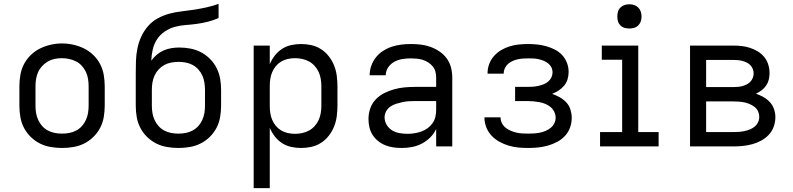

<svg xmlns="http://www.w3.org/2000/svg" viewBox="-20 -755 4090 990"><path d="M300 8Q271 8 241.5 3Q212 -2 186 -15Q160 -28 138.5 -49Q117 -70 103.5 -96Q90 -122 85 -151.5Q80 -181 80 -210V-310Q80 -339 85 -368.5Q90 -398 103.5 -424Q117 -450 138.5 -471Q160 -492 186.5 -505Q213 -518 242 -524.5Q271 -531 300 -531Q329 -531 358 -524.5Q387 -518 413.5 -505Q440 -492 461.5 -471Q483 -450 496.5 -424Q510 -398 515 -368.5Q520 -339 520 -310V-210Q520 -181 515 -151.5Q510 -122 496.5 -96Q483 -70 461.5 -49Q440 -28 414 -15Q388 -2 358.5 3Q329 8 300 8ZM300 -66Q319 -66 337.5 -69.5Q356 -73 373 -82Q390 -91 402.5 -105Q415 -119 423 -136.5Q431 -154 434 -172.5Q437 -191 437 -210V-310Q437 -329 434 -348Q431 -367 423 -384Q415 -401 402 -415.5Q389 -430 372 -438.5Q355 -447 336 -451Q317 -455 298 -455Q279 -455 260.5 -451Q242 -447 226 -437.5Q210 -428 197 -414Q184 -400 176.5 -383Q169 -366 166 -347.5Q163 -329 163 -310V-210Q163 -191 166 -172.5Q169 -154 177 -136.5Q185 -119 197.5 -105Q210 -91 227 -82Q244 -73 262.5 -69.5Q281 -66 300 -66Z M900 8Q871 8 841.5 3Q812 -2 786 -15Q760 -28 738.5 -49Q717 -70 703.5 -96Q690 -122 685 -151.5Q680 -181 680 -210V-292Q680 -312 680 -332.5Q680 -353 680 -374Q680 -374 680 -374.5Q680 -375 680 -375V-376Q680 -408 681 -440.5Q682 -473 688.5 -505Q695 -537 708.5 -566.5Q722 -596 743.5 -620.5Q765 -645 793.5 -660.5Q822 -676 853.5 -684.5Q885 -693 917 -696.5Q949 -700 981 -705Q1013 -710 1044.5 -717Q1076 -724 1107 -735V-662Q1080 -650 1052 -643Q1024 -636 995.5 -632Q967 -628 938 -626Q909 -624 881.5 -616.5Q854 -609 829.5 -592.5Q805 -576 789.5 -552Q774 -528 767.5 -499.5Q761 -471 760 -442Q772 -459 788 -472.5Q804 -486 823 -494.5Q842 -503 862.5 -506.5Q883 -510 904 -510Q933 -510 962 -504.5Q991 -499 1016.5 -485.5Q1042 -472 1063 -451Q1084 -430 1097 -404Q1110 -378 1115 -349.5Q1120 -321 1120 -292V-210Q1120 -181 1115 -151.5Q1110 -122 1096.5 -96Q1083 -70 1061.5 -49Q1040 -28 1014 -15Q988 -2 958.5 3Q929 8 900 8ZM900 -66Q919 -66 937.5 -69.5Q956 -73 973 -82Q990 -91 1002.5 -105Q1015 -119 1023 -136.5Q1031 -154 1034 -172.5Q1037 -191 1037 -210V-292Q1037 -310 1034 -329Q1031 -348 1023.5 -365Q1016 -382 1003 -396.5Q990 -411 973.5 -420Q957 -429 938 -432.5Q919 -436 901 -436Q882 -436 863 -432.5Q844 -429 827.5 -420Q811 -411 798 -397Q785 -383 777 -365.5Q769 -348 766 -329.5Q763 -311 763 -292V-210Q763 -191 766 -172.5Q769 -154 777 -136.5Q785 -119 797.5 -105Q810 -91 827 -82Q844 -73 862.5 -69.5Q881 -66 900 -66Z M1288 215V-520H1371V-424Q1381 -448 1397 -468.5Q1413 -489 1434.5 -503Q1456 -517 1481.5 -522.5Q1507 -528 1532 -528Q1560 -528 1586.5 -522Q1613 -516 1636 -501Q1659 -486 1676 -464Q1693 -442 1703 -416.5Q1713 -391 1716.5 -364Q1720 -337 1720 -310V-210Q1720 -183 1716.5 -156Q1713 -129 1703 -103.5Q1693 -78 1676 -56Q1659 -34 1636 -19Q1613 -4 1586.5 2Q1560 8 1532 8Q1507 8 1481.5 2.5Q1456 -3 1434.5 -17Q1413 -31 1397 -51.5Q1381 -72 1371 -96V215ZM1501 -65Q1520 -65 1538.5 -69Q1557 -73 1573.5 -82Q1590 -91 1603 -105.5Q1616 -120 1623.5 -137Q1631 -154 1634 -172.5Q1637 -191 1637 -210V-310Q1637 -329 1634 -347.5Q1631 -366 1623.5 -383Q1616 -400 1603 -414.5Q1590 -429 1573.5 -438Q1557 -447 1538.5 -451Q1520 -455 1501 -455Q1482 -455 1464 -451Q1446 -447 1430 -437.5Q1414 -428 1402 -413.5Q1390 -399 1383 -382Q1376 -365 1373.5 -346.5Q1371 -328 1371 -310V-210Q1371 -192 1373.5 -173.5Q1376 -155 1383 -138Q1390 -121 1402 -106.5Q1414 -92 1430 -82.5Q1446 -73 1464 -69Q1482 -65 1501 -65Z M2051 8Q2030 8 2008.5 5Q1987 2 1967 -6Q1947 -14 1930 -27.5Q1913 -41 1901.5 -59Q1890 -77 1885 -98Q1880 -119 1880 -141Q1880 -169 1889 -195.5Q1898 -222 1917 -242Q1936 -262 1960.5 -274.5Q1985 -287 2012 -294.5Q2039 -302 2066.5 -304.5Q2094 -307 2121 -307H2229V-355Q2229 -371 2225 -386Q2221 -401 2211 -413Q2201 -425 2187.5 -433.5Q2174 -442 2159.5 -446.5Q2145 -451 2129.5 -452.5Q2114 -454 2099 -454Q2077 -454 2055 -450.5Q2033 -447 2013.5 -436.5Q1994 -426 1981.5 -407.5Q1969 -389 1969 -367Q1969 -367 1969 -367Q1969 -367 1969 -367H1886Q1886 -367 1886 -367Q1886 -367 1886 -367Q1886 -392 1894.5 -416Q1903 -440 1918.5 -459.5Q1934 -479 1955 -492.5Q1976 -506 2000 -514Q2024 -522 2049 -525Q2074 -528 2099 -528Q2125 -528 2150.5 -525Q2176 -522 2200.5 -513Q2225 -504 2247 -489Q2269 -474 2284 -453Q2299 -432 2305.5 -406.5Q2312 -381 2312 -355V0H2229V-90Q2218 -66 2198.5 -46.5Q2179 -27 2155 -14.5Q2131 -2 2104.5 3Q2078 8 2051 8ZM2082 -65Q2100 -65 2118 -68Q2136 -71 2153 -77Q2170 -83 2185 -94Q2200 -105 2210.5 -120Q2221 -135 2225 -153Q2229 -171 2229 -189V-234H2121Q2105 -234 2088 -233Q2071 -232 2055 -228.5Q2039 -225 2023 -220Q2007 -215 1993 -205.5Q1979 -196 1971 -181Q1963 -166 1963 -150Q1963 -129 1974 -111Q1985 -93 2002.5 -82.5Q2020 -72 2040.5 -68.5Q2061 -65 2082 -65Z M2703 8Q2677 8 2651.5 5.5Q2626 3 2601.5 -4.5Q2577 -12 2554.5 -24.5Q2532 -37 2514.5 -55.5Q2497 -74 2487.5 -98.5Q2478 -123 2478 -148Q2478 -149 2478 -149Q2478 -149 2478 -150H2561Q2561 -150 2561 -150Q2561 -150 2561 -150Q2561 -150 2561 -150Q2561 -150 2561 -150Q2561 -134 2568 -120Q2575 -106 2587 -96.5Q2599 -87 2613 -81Q2627 -75 2642 -71.5Q2657 -68 2672 -67Q2687 -66 2703 -66Q2718 -66 2733.5 -67Q2749 -68 2764 -71Q2779 -74 2793 -80Q2807 -86 2819 -95.5Q2831 -105 2838 -119Q2845 -133 2845 -148Q2845 -164 2838 -178.5Q2831 -193 2819 -203Q2807 -213 2792.5 -219Q2778 -225 2762.5 -228Q2747 -231 2731.5 -232.5Q2716 -234 2700 -234H2636V-307H2700Q2714 -307 2728 -308Q2742 -309 2755.5 -312Q2769 -315 2782 -320Q2795 -325 2806 -334Q2817 -343 2823 -355.5Q2829 -368 2829 -382Q2829 -396 2823 -408Q2817 -420 2806 -428.5Q2795 -437 2782.5 -442Q2770 -447 2756.5 -450Q2743 -453 2729.5 -453.5Q2716 -454 2703 -454Q2689 -454 2675.5 -453Q2662 -452 2648.5 -449Q2635 -446 2622 -440Q2609 -434 2599 -425Q2589 -416 2583 -403Q2577 -390 2577 -376Q2577 -376 2577 -375.5Q2577 -375 2577 -375H2494Q2494 -376 2494 -376.5Q2494 -377 2494 -378Q2494 -402 2502.5 -425Q2511 -448 2527 -466Q2543 -484 2564 -496.5Q2585 -509 2608 -516Q2631 -523 2655 -525.5Q2679 -528 2703 -528Q2727 -528 2750.5 -525.5Q2774 -523 2797 -516.5Q2820 -510 2841.5 -499Q2863 -488 2879 -470.5Q2895 -453 2903.5 -430.5Q2912 -408 2912 -384Q2912 -365 2906.5 -346.5Q2901 -328 2889 -313.5Q2877 -299 2860.5 -288.5Q2844 -278 2827 -271Q2847 -264 2866 -253.5Q2885 -243 2900 -227Q2915 -211 2921.5 -189.5Q2928 -168 2928 -147Q2928 -121 2919 -96.5Q2910 -72 2892.5 -53.5Q2875 -35 2852 -23Q2829 -11 2804 -4Q2779 3 2753.5 5.5Q2728 8 2703 8Z M3074 0V-74H3188V-447H3083V-520H3271V-74H3376V0ZM3225 -608Q3212 -608 3200 -611.5Q3188 -615 3179 -624Q3170 -633 3166.5 -645Q3163 -657 3163 -670Q3163 -683 3166.5 -695Q3170 -707 3179 -716Q3188 -725 3200 -729Q3212 -733 3225 -733Q3238 -733 3250 -729Q3262 -725 3271 -716Q3280 -707 3284 -695Q3288 -683 3288 -670Q3288 -657 3284 -645Q3280 -633 3271 -624Q3262 -615 3250 -611.5Q3238 -608 3225 -608Z M3538 0V-520H3761Q3783 -520 3805 -517.5Q3827 -515 3848 -508Q3869 -501 3888 -489.5Q3907 -478 3921 -460.5Q3935 -443 3941.5 -421.5Q3948 -400 3948 -378Q3948 -361 3944 -344.5Q3940 -328 3930.5 -314Q3921 -300 3907 -289.5Q3893 -279 3878 -272Q3898 -265 3916.5 -254.5Q3935 -244 3949.5 -228.5Q3964 -213 3971 -192.5Q3978 -172 3978 -151Q3978 -126 3969.5 -102Q3961 -78 3944 -60Q3927 -42 3905 -30Q3883 -18 3859 -11.5Q3835 -5 3810.5 -2.5Q3786 0 3761 0ZM3761 -306Q3773 -306 3784.5 -307Q3796 -308 3807.5 -311Q3819 -314 3830 -319.5Q3841 -325 3849 -333.5Q3857 -342 3861.5 -353.5Q3866 -365 3866 -377Q3866 -388 3861.5 -399.5Q3857 -411 3848.5 -419.5Q3840 -428 3829.5 -433Q3819 -438 3807.5 -441Q3796 -444 3784.5 -445Q3773 -446 3761 -446H3621V-306ZM3761 -74Q3775 -74 3789.5 -75Q3804 -76 3818.5 -79Q3833 -82 3846.5 -87.5Q3860 -93 3871 -102Q3882 -111 3888.5 -124.5Q3895 -138 3895 -152Q3895 -152 3895 -152Q3895 -152 3895 -152Q3895 -167 3889 -180.5Q3883 -194 3871.5 -203Q3860 -212 3846.5 -218Q3833 -224 3818.5 -227Q3804 -230 3789.5 -231Q3775 -232 3761 -232H3621V-74Z"/></svg>

Font: Zed Sans Extended
Style: Regular
Weight: 400
Width: 7
Designer: Belleve Invis
Foundry: Belleve Invis
Version: Version 1.0.0; ttfautohint (v1.8.4)